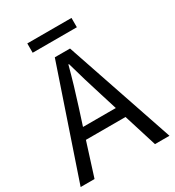

<svg xmlns="http://www.w3.org/2000/svg" viewBox="-208 -1005 1023 1125"><g transform="rotate(-30 303.5 -442.5)"><path d="M227 -410 191 -298H413L378 -410Q358 -472 340 -533Q322 -594 304 -658H300Q283 -594 265 -533Q247 -472 227 -410ZM3 0 252 -734H355L604 0H506L436 -224H168L97 0ZM153 -822V-885H452V-822Z"/></g></svg>

Font: Chiron Sans HK TT
Style: Regular
Weight: 400
Designer: Ryoko NISHIZUKA 西塚涼子 (kana, bopomofo & ideographs); Paul D. Hunt (Latin, Greek & Cyrillic); Sandoll Communications 산돌커뮤니
Foundry: Adobe
Version: Version 2.022;hotconv 1.0.109;makeotfexe 2.5.65596